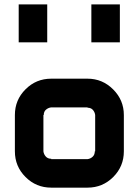

<svg xmlns="http://www.w3.org/2000/svg" viewBox="-20 -861 642 881"><path d="M399.2 -666.7V-840.8H530V-666.7ZM65.8 -666.7V-840.8H196.7V-666.7ZM381.7 -130.8Q395 -132.5 405 -141.7Q415 -150.8 415 -166.7H416.7V-333.3Q415 -346.7 406.2 -356.7Q397.5 -366.7 381.7 -366.7V-368.3H215Q201.7 -366.7 191.2 -357.9Q180.8 -349.2 180.8 -333.3H179.2V-166.7Q180.8 -153.3 190 -142.9Q199.2 -132.5 215 -132.5V-130.8ZM381.7 0H215Q145.8 0 97.1 -48.8Q48.3 -97.5 48.3 -166.7V-333.3Q48.3 -402.5 97.1 -451.2Q145.8 -500 215 -500H381.7Q450 -500 499.2 -450.8Q548.3 -401.7 548.3 -333.3V-166.7Q548.3 -97.5 499.6 -48.8Q450.8 0 381.7 0Z"/></svg>

Font: 0xA000-Squareish
Style: Squareish-Bold
Weight: 700
Version: Version 0.1